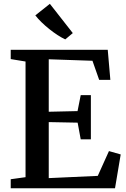

<svg xmlns="http://www.w3.org/2000/svg" viewBox="-20 -1010 678 1030"><path d="M117 -59.5V-680L37.5 -693V-743H558L572 -581.5H512L476 -684L241.5 -692V-410.5L396 -414L413 -499.5H467.5V-262.5H413L396.5 -352L241.5 -355V-54.5L504.5 -66.5L564.5 -199.5L627.5 -181.5L597 0H37.5V-48.5ZM329.5 -799Q311 -807.5 289 -821.8Q267 -836 244.8 -853.8Q222.5 -871.5 203 -890.5Q183.5 -909.5 169.5 -927.5L247.5 -989.5L370.5 -832.5L330.5 -799Z"/></svg>

Font: Merriweather 36pt SemiBold
Style: Regular
Weight: 600
Version: Version 2.100